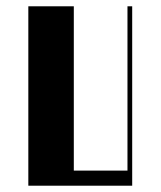

<svg xmlns="http://www.w3.org/2000/svg" viewBox="-20 -590 510 610"><path d="M70 -570H214.5V-48H385V-570H400V0H70Z"/></svg>

Font: Facade Sud
Style: Regular
Weight: 100
Designer: Éléonore Fines
Foundry: Velvetyne Type Foundry
Version: Version 1.001;Glyphs 3.2 (3202)